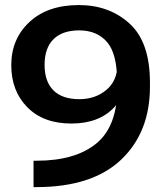

<svg xmlns="http://www.w3.org/2000/svg" viewBox="-20 -746 656 774"><path d="M25.4 -483.4Q25.4 -379.4 90.1 -313.7Q154.8 -248 267.6 -248Q379.9 -248 441.2 -314.2Q502.4 -380.4 502.4 -481.9L453.6 -485.4Q452.6 -419.9 408.2 -383.1Q363.8 -346.2 299.8 -346.2Q231 -346.2 195.3 -381.8Q159.7 -417.5 159.7 -484.4Q159.7 -552.2 195.6 -587.9Q231.4 -623.5 299.3 -623.5Q371.1 -623.5 411.6 -576.4Q452.1 -529.3 452.1 -418L453.1 -393.6Q453.1 -236.8 368.2 -167.5Q283.2 -98.1 127.9 -98.1H115.2V8.3H128.4Q352.5 7.8 468.5 -102.5Q584.5 -212.9 584.5 -396.5V-413.1Q584.5 -576.2 502.4 -650.9Q420.4 -725.6 297.9 -725.6Q171.9 -725.6 98.6 -657.2Q25.4 -588.9 25.4 -483.4Z"/></svg>

Font: Roboto Flex
Style: wght 600 wdth 140 opsz 13.0 GRAD 0.00 slnt 0.00 XTRA 468 XOPQ 96 YOPQ 79 YTLC 514 YTUC 712 YTAS 750 YTDE -203.00 YTFI 738
Weight: 600
Width: 8
Designer: Berlow after Robertson
Foundry: Google
Version: Version 3.100